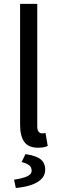

<svg xmlns="http://www.w3.org/2000/svg" viewBox="-20 -731 297 966"><path d="M171.4 12.2Q122.6 12.2 101.8 -17.6Q81.1 -47.4 81.1 -102.1V-711.4H167.5V-95.7Q167.5 -76.2 174.6 -68.1Q181.6 -60.1 190.9 -60.1Q194.3 -60.1 198.2 -60.3Q202.1 -60.5 209 -62L220.2 3.4Q211.9 7.3 200.2 9.8Q188.5 12.2 171.4 12.2ZM59.6 214.8 50.8 172.9Q89.8 167.5 114.5 157Q139.2 146.5 139.2 127.9Q139.2 108.9 124.8 99.1Q110.4 89.4 88.9 84.5L107.9 44.4Q160.2 51.8 183.8 70.1Q207.5 88.4 207.5 122.6Q207.5 151.9 186.5 171.4Q165.5 190.9 132.1 201.2Q98.6 211.4 59.6 214.8Z"/></svg>

Font: Varta Light Medium
Style: Regular
Weight: 500
Version: Version 1.004